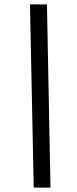

<svg xmlns="http://www.w3.org/2000/svg" viewBox="-20 -740 349 871"><path d="M133 111H209L193 -720H116Z"/></svg>

Font: Fixel Display 20240404
Style: Italic
Weight: 400
Italic angle: -10°
Designer: AlfaBravo + MacPaw
Foundry: Kyrylo Tkachov, Marchela Mozhyna, Serhii Makarenko, Maria Weinstein, Zakhar Kryvoshyya
Version: Version 1.211;Glyphs 3.2 (3225)